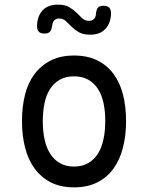

<svg xmlns="http://www.w3.org/2000/svg" viewBox="-20 -800 640 830"><path d="M300 10Q242 10 200 -11.5Q158 -33 130 -71Q102 -109 88.5 -161.5Q75 -214 75 -276Q75 -338 88 -390Q101 -442 129 -479.5Q157 -517 199.5 -538.5Q242 -560 300 -560Q359 -560 401.5 -538.5Q444 -517 471.5 -479.5Q499 -442 512 -390Q525 -338 525 -276Q525 -214 511.5 -161.5Q498 -109 470.5 -71Q443 -33 400.5 -11.5Q358 10 300 10ZM300 -80Q335 -80 360.5 -94.5Q386 -109 402.5 -134.5Q419 -160 427 -196.5Q435 -233 435 -276Q435 -319 427.5 -354.5Q420 -390 403.5 -415.5Q387 -441 361.5 -455.5Q336 -470 300 -470Q264 -470 238.5 -455.5Q213 -441 196.5 -415.5Q180 -390 172.5 -354Q165 -318 165 -275Q165 -232 173 -196Q181 -160 197.5 -134.5Q214 -109 239.5 -94.5Q265 -80 300 -80ZM205 -687Q203 -670 195.5 -662.5Q188 -655 172 -655Q155 -655 147.5 -663Q140 -671 140 -688Q141 -730 164 -755Q187 -780 230 -780Q261 -780 279.5 -769Q298 -758 311 -745Q324 -732 335.5 -721Q347 -710 365 -710Q374 -710 379.5 -713Q385 -716 388.5 -720.5Q392 -725 393.5 -731Q395 -737 395 -743Q397 -760 404 -767.5Q411 -775 427 -775Q444 -775 452 -767Q460 -759 460 -742Q459 -701 436 -675.5Q413 -650 370 -650Q339 -650 320.5 -661Q302 -672 289 -685Q276 -698 264.5 -709Q253 -720 235 -720Q227 -720 221.5 -717Q216 -714 212.5 -709.5Q209 -705 207.5 -699Q206 -693 205 -687Z"/></svg>

Font: Maple Mono NL
Style: Regular
Weight: 400
Monospace: yes
Designer: subframe7536
Version: Version 7.000